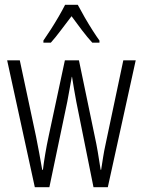

<svg xmlns="http://www.w3.org/2000/svg" viewBox="-20 -785 599 805"><path d="M300 -358Q295 -384 290.5 -411Q286 -438 282 -463H281Q276 -437 271.5 -410Q267 -383 262 -358L187 0H126L10 -532H63L131 -213Q138 -178 144.5 -143Q151 -108 157 -73H160Q163 -100 169.5 -138.5Q176 -177 184 -214L252 -532H311L378 -210Q384 -183 390 -148Q396 -113 402 -73H404Q409 -104 412.5 -127Q416 -150 423 -182L497 -532H549L432 0H372ZM306 -765Q318 -742 335 -712.5Q352 -683 369 -656.5Q386 -630 397 -615V-606H367Q346 -629 323.5 -658.5Q301 -688 280 -717Q259 -690 235.5 -658.5Q212 -627 193 -606H162V-615Q176 -635 193 -661.5Q210 -688 226 -715.5Q242 -743 253 -765Z"/></svg>

Font: Noto Sans Malayalam ExtraCondensed Light
Style: Regular
Weight: 300
Width: 2
Designer: Jelle Bosma - Monotype Design Team
Foundry: Monotype Imaging Inc.
Version: Version 2.104; ttfautohint (v1.8.4.7-5d5b)